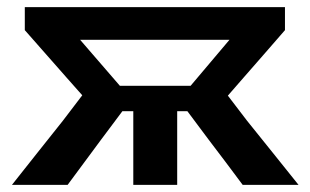

<svg xmlns="http://www.w3.org/2000/svg" viewBox="-20 -518 870 538"><path d="M13.5 0Q49 -45 84.8 -90Q120.5 -135 156 -179.5L210.5 -251L167.5 -299.5Q138 -333 108.8 -366.2Q79.5 -399.5 49.5 -433.5V-498H778.5V-433.5Q749.5 -400 720.2 -366.5Q691 -333 662.5 -300.5L618.5 -250L672 -180Q708 -135.5 744.2 -90.2Q780.5 -45 816.5 0H660Q635.5 -33 612 -64.2Q588.5 -95.5 564 -127.5L505 -206.5H476.5V0H353.5V-206.5H323L263.5 -127Q240 -95 216.5 -63.5Q193 -32 169.5 0ZM316 -277.5H514L623 -406.5H204.5Z"/></svg>

Font: Commissioner SemiBold
Style: Regular
Weight: 600
Designer: Kostas Bartsokas
Foundry: Kostas Bartsokas
Version: Version 1.000; ttfautohint (v1.8.3)